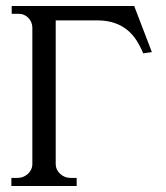

<svg xmlns="http://www.w3.org/2000/svg" viewBox="-20 -619 553 641"><path d="M458 -441Q448 -465 435.5 -484.5Q423 -504 405.5 -518.5Q388 -533 364.5 -541.5Q341 -550 309 -551H166V-69Q167 -51 181.5 -38Q196 -25 216 -25H236V2H18V-25H38Q58 -25 72.5 -38Q87 -51 88 -69V-528Q87 -547 74 -560Q61 -573 41 -573H19V-599H428L487 -445Z"/></svg>

Font: Constantine
Style: Regular
Weight: 400
Designer: Dukom Design
Version: Version 1.001;PS 001.001;hotconv 1.0.56;makeotf.lib2.0.21325